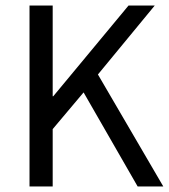

<svg xmlns="http://www.w3.org/2000/svg" viewBox="-20 -676 614 696"><path d="M87 0V-656H171V-327H173L446 -656H541L335 -406L572 0H479L283 -341L171 -208V0Z"/></svg>

Font: RibengUni
Style: Regular
Weight: 400
Designer: (1) Dr. Andrew Glass (Program Manager at Microsoft Corporation)
(2) Bivuti Chakma (Suz Moriz)
(3) Paul D. Hunt (Adobe Co
Foundry: Bivuti Chakma and Jyoti Chakma
Version: Version 1.2020